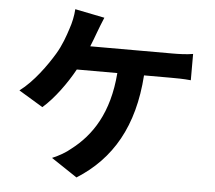

<svg xmlns="http://www.w3.org/2000/svg" viewBox="-58 -878 1115 996"><g transform="rotate(5 500.0 -379.5)"><path d="M388 -629C399 -655 408 -681 416 -702C424 -723 437 -758 448 -783L294 -814C292 -780 284 -742 273 -711C261 -673 243 -621 215 -575C177 -512 113 -422 42 -369L168 -293C228 -345 289 -430 329 -503H540C524 -294 441 -171 336 -91C313 -71 277 -50 241 -35L376 55C557 -59 661 -237 679 -503H819C842 -503 886 -503 923 -499V-636C890 -630 845 -629 819 -629Z"/></g></svg>

Font: Source Han Sans SC Bold
Style: Regular
Weight: 700
Designer: Ryoko NISHIZUKA (kana & ideographs); Paul D. Hunt (Latin, Greek & Cyrillic); Wenlong ZHANG (bopomofo); Sandoll Communica
Foundry: Adobe Systems Incorporated
Version: Version 1.001;PS 1.001;hotconv 1.0.78;makeotf.lib2.5.61930